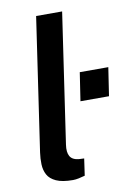

<svg xmlns="http://www.w3.org/2000/svg" viewBox="-85 -797 588 858"><g transform="rotate(-10 209.0 -368.0)"><path d="M176 7.5Q127.5 7.5 100 -5Q72.5 -17.5 61.2 -38.5Q50 -59.5 49 -85.8Q48 -112 52 -139.5L140.5 -743H258.5L172 -153.5Q167 -120 177.5 -101.5Q188 -83 217.5 -80L241.5 -79L230.5 -2.5Q216.5 1.5 202 4.5Q187.5 7.5 176 7.5ZM269.5 -333.5 289 -462H418.5L399 -333.5Z"/></g></svg>

Font: Public Sans Thin SemiBold
Style: Italic
Weight: 600
Italic angle: -8°
Version: Version 2.001